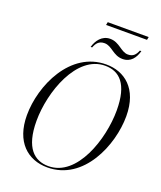

<svg xmlns="http://www.w3.org/2000/svg" viewBox="-175 -1087 1013 1208"><g transform="rotate(20 332.0 -483.5)"><path d="M330 -958H604L608 -978H334ZM286 -795H296C307 -824 323 -847 361 -847C411 -847 436 -792 500 -792C555 -792 582 -832 595 -879H585C573 -849 557 -830 522 -830C475 -830 448 -885 385 -885C329 -885 298 -838 286 -795ZM288 11C532 11 646 -269 646 -461C646 -647 539 -725 417 -725C177 -725 56 -453 56 -255C56 -76 157 11 288 11ZM292 1C198 1 125 -60 125 -242C125 -435 223 -715 413 -715C509 -715 577 -653 577 -475C577 -283 484 1 292 1Z"/></g></svg>

Font: Noto Serif Display SemiCondensed Light
Style: Italic
Weight: 300
Width: 4
Italic angle: -12°
Designer: Monotype Design Team
Foundry: Monotype Imaging Inc.
Version: Version 2.009